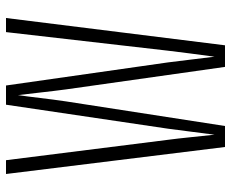

<svg xmlns="http://www.w3.org/2000/svg" viewBox="-85 -685 770 640"><g transform="rotate(-90 300.0 -365.0)"><path d="M130 0H200L282 -530C290 -582 297 -652 303 -690C308 -651 315 -581 322 -530L397 0H469L560 -730H513L451 -190C447 -154 437 -80 431 -35C425 -80 417 -154 412 -190L335 -730H271L191 -190C186 -154 177 -80 171 -35C166 -80 159 -154 154 -190L86 -730H40Z"/></g></svg>

Font: JetBrains Mono Thin
Style: Regular
Weight: 100
Monospace: yes
Designer: Philipp Nurullin, Konstantin Bulenkov
Foundry: JetBrains
Version: Version 2.305